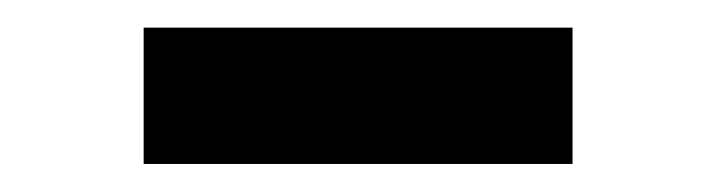

<svg xmlns="http://www.w3.org/2000/svg" viewBox="-20 -355 518 139"><path d="M394.5 -335V-236.3H84V-335Z"/></svg>

Font: Allerta
Style: Stencil
Weight: 400
Designer: Matt McInerney
Foundry: Matt McInerney
Version: Version 1.0